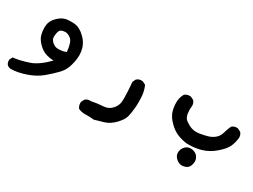

<svg xmlns="http://www.w3.org/2000/svg" viewBox="-59 -506 1601 1217"><g transform="rotate(30 742.0 102.5)"><path d="M-16.1 280.3Q-16.1 276.9 -15.6 272L-4.9 251.5L-1 251Q45.4 246.1 107.9 225.1Q164.1 206.1 229.5 139.2Q203.1 138.2 179.2 131.3Q145.5 122.1 117.2 93.8Q88.9 65.4 81.5 37.1Q75.2 14.6 75.2 -13.2Q75.2 -19 75.7 -25.4Q77.1 -62 106.9 -91.8Q136.7 -121.6 165 -127.4Q182.6 -130.9 203.6 -130.9Q215.3 -130.9 227.5 -129.9Q268.1 -126.5 307.1 -87.4Q337.9 -56.6 347.7 -22Q355 2.9 355 28.8Q355 41.5 353.5 53.7Q348.6 91.8 336.9 123Q325.2 154.8 296.4 183.6Q269 211.9 228.8 245.6Q188.5 279.3 128.4 299.8Q68.8 320.3 21.5 320.3H21Q5.4 319.3 -5.9 309.1Q-16.1 296.9 -16.1 280.3ZM205.1 -55.7Q202.6 -55.7 200.7 -55.2Q178.2 -53.2 169.4 -44.4Q160.6 -35.6 157.2 -8.3Q156.2 -2 156.2 3.9Q156.2 22 165 32.7Q176.8 48.3 194.8 56.2Q204.1 60.5 219.7 60.5Q235.4 60.5 256.8 56.6L275.9 49.3Q269 -21 246.1 -38.6Q224.6 -55.7 205.1 -55.7Z M591.8 333 571.3 333.5Q548.3 333.5 524.4 323.7L522.9 322.3Q511.2 306.6 511.2 286.1Q511.2 282.7 511.7 278.3L522.9 255.9L524.4 254.9Q538.1 242.7 558.6 242.7Q561 242.7 564 243.2Q606 234.4 646.5 232.4Q684.1 230.5 707 206.5Q731 182.1 735.4 151.9Q736.8 141.6 736.8 122.1Q736.8 82 730.5 5.4L741.7 -17.6L743.2 -18.6Q756.8 -30.8 777.3 -30.8Q780.3 -30.8 785.2 -30.3L808.6 -18.6L810.1 -16.1Q826.2 20.5 828.1 63Q829.1 79.6 829.1 99.4Q829.1 119.1 827.1 140.6Q824.2 177.2 817.1 205.8Q810.1 234.4 777.3 269Q744.6 303.7 706.1 315.9Q668.9 327.6 637.2 335.9Q611.3 333 591.8 333Z M1204.1 249Q1204.1 221.2 1225.1 201.2Q1240.7 186.5 1262.2 186.5Q1274.9 186.5 1287.1 190.9Q1305.2 197.3 1315.4 212.2Q1325.7 227.1 1325.7 245.6Q1325.7 257.8 1321.8 270.5Q1318.8 279.8 1315.2 284.9Q1311.5 290 1309.6 292.5Q1305.2 296.9 1300.8 299.3Q1284.2 308.6 1260.7 308.6H1259.8Q1237.3 304.2 1220.7 287.4Q1204.1 270.5 1204.1 249ZM1052.7 -85 1053.7 -86.4 1054.7 -87.4Q1070.3 -99.1 1090.8 -99.1Q1093.8 -99.1 1098.6 -98.6L1121.1 -87.4L1122.1 -85.9Q1134.3 -72.3 1134.3 -51.8Q1134.3 -48.8 1133.5 -40.8Q1132.8 -32.7 1132.8 -22Q1132.8 30.3 1158.2 48.3Q1191.4 71.8 1215.3 76.2Q1227.5 78.6 1240.2 78.6Q1252.9 78.6 1266.6 76.2Q1294.9 71.3 1320.3 64Q1345.7 56.6 1366.2 39.1Q1385.7 22 1393.1 -3.9Q1400.9 -33.2 1413.6 -60.5L1415 -61.5Q1428.7 -73.7 1449.2 -73.7Q1452.1 -73.7 1457 -73.2L1479.5 -62L1480.5 -61Q1493.2 -46.4 1493.2 -26.9Q1493.2 -21.5 1492.2 -15.6Q1487.8 15.1 1475.1 43.5Q1461.4 72.3 1419.2 108.9Q1377 145.5 1327.6 159.7Q1285.2 171.9 1238.8 171.9Q1228.5 171.9 1224.6 171.9Q1188.5 168 1155.3 154.8Q1120.6 141.1 1088.4 108.9Q1056.2 76.7 1046.1 45.4Q1036.1 14.2 1036.1 -20.8Q1036.1 -55.7 1052.7 -85Z"/></g></svg>

Font: Bakudai
Style: Bold
Weight: 700
Version: Version 1.48